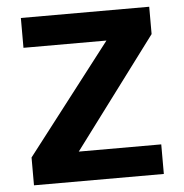

<svg xmlns="http://www.w3.org/2000/svg" viewBox="-50 -715 730 763"><g transform="rotate(-5 315.5 -333.5)"><path d="M244 -118H573V0H55V-111L392 -548H61V-667H573V-558Z"/></g></svg>

Font: XXII Aven Bold
Style: Regular
Weight: 700
Designer: Lecter Johnson
Foundry: Doubletwo Studios
Version: Version 1.001